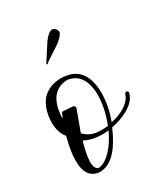

<svg xmlns="http://www.w3.org/2000/svg" viewBox="-106 -402 397 453"><g transform="rotate(-30 92.0 -175.0)"><path d="M37 -86Q27 -51 27 -32Q27 -32 27 -31Q28 -12 39 -11Q59 -13 82 -42Q93 -57 102 -76Q90 -75 82 -75Q55 -76 37 -86ZM77 -228Q77 -228 76 -228Q36 -226 25 -182Q23 -171 22 -160Q22 -157 23 -155L27 -166Q29 -169 31 -169H32L59 -167Q62 -165 63 -162Q63 -162 63 -160Q62 -158 42 -103Q58 -85 87 -85Q96 -85 106 -86Q122 -126 122 -164Q120 -222 77 -228ZM184 -135Q188 -133 189 -130Q183 -101 136 -84Q124 -80 113 -78Q83 -8 44 -2Q40 -1 37 -1Q-1 -3 -1 -52Q-1 -79 9 -115Q-5 -131 -5 -160Q-4 -196 14 -218Q34 -239 67 -239Q73 -239 78 -238Q131 -231 132 -162Q132 -126 118 -89Q160 -98 176 -123Q178 -128 179 -131Q181 -134 184 -135ZM99 -313Q117 -327 118 -336Q117 -341 114 -345Q109 -349 105 -349Q95 -348 82 -330L53 -285L55 -283Q57 -286 96 -311Q98 -313 99 -313Z"/></g></svg>

Font: Maria
Style: Christmas
Weight: 400
Designer: Muhammad Yoni
Version: Version 001.000